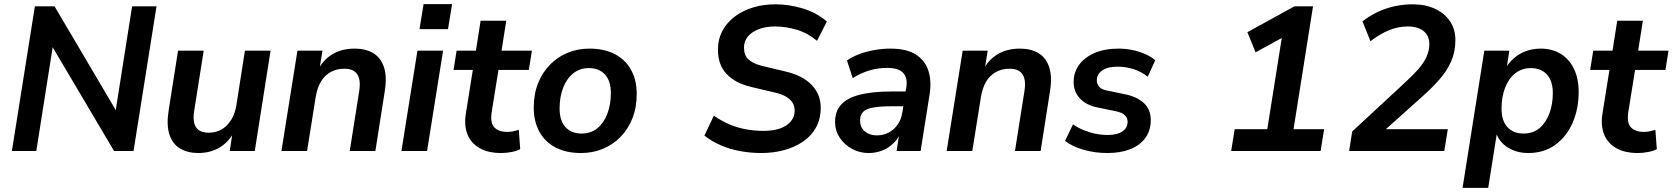

<svg xmlns="http://www.w3.org/2000/svg" viewBox="-20 -736 8154 936"><path d="M38 0 150 -705H246L564 -166H539L624 -705H743L631 0H536L217 -539H242L157 0Z M947 10Q895 10 858 -12Q821 -34 806 -80Q791 -126 802 -197L848 -489H973L927 -198Q921 -162 926.5 -137.5Q932 -113 950 -101Q968 -89 997 -89Q1034 -89 1062 -106Q1090 -123 1108.5 -154Q1127 -185 1133 -227L1174 -489H1299L1222 0H1100L1115 -99H1124Q1099 -47 1053 -18.5Q1007 10 947 10Z M1352 0 1430 -489H1552L1536 -390H1528Q1553 -443 1599.5 -471Q1646 -499 1709 -499Q1763 -499 1799.5 -477Q1836 -455 1851.5 -409.5Q1867 -364 1856 -293L1810 0H1685L1731 -291Q1737 -328 1731 -352Q1725 -376 1707.5 -388.5Q1690 -401 1659 -401Q1620 -401 1590.5 -384Q1561 -367 1543.5 -336.5Q1526 -306 1519 -263L1477 0Z M2025 -594 2045 -716H2184L2164 -594ZM1937 0 2015 -489H2140L2062 0Z M2424 10Q2359 10 2317 -14.5Q2275 -39 2258.5 -82Q2242 -125 2251 -182L2285 -395H2191L2206 -489H2300L2323 -635H2448L2425 -489H2573L2558 -395H2410L2377 -190Q2369 -138 2389.5 -115.5Q2410 -93 2453 -93Q2468 -93 2482 -96Q2496 -99 2509 -103L2516 -9Q2500 0 2474 5Q2448 10 2424 10Z M2812 10Q2740 10 2688.5 -17Q2637 -44 2609.5 -94Q2582 -144 2582 -211Q2582 -277 2603 -330Q2624 -383 2661.5 -421Q2699 -459 2748 -479Q2797 -499 2854 -499Q2926 -499 2977.5 -472Q3029 -445 3056.5 -395.5Q3084 -346 3084 -278Q3084 -212 3063 -159Q3042 -106 3004.5 -68Q2967 -30 2918 -10Q2869 10 2812 10ZM2815 -85Q2861 -85 2892.5 -111Q2924 -137 2941 -182Q2958 -227 2958 -282Q2958 -341 2929.5 -372.5Q2901 -404 2851 -404Q2806 -404 2774 -378Q2742 -352 2725 -307.5Q2708 -263 2708 -207Q2708 -148 2736.5 -116.5Q2765 -85 2815 -85Z M3691 10Q3640 10 3590 1Q3540 -8 3495.5 -27Q3451 -46 3414 -75L3460 -172Q3499 -145 3539 -128.5Q3579 -112 3620 -105Q3661 -98 3703 -98Q3750 -98 3783.5 -110Q3817 -122 3835.5 -144.5Q3854 -167 3854 -196Q3854 -218 3843.5 -235.5Q3833 -253 3810 -266Q3787 -279 3748 -287L3639 -313Q3566 -330 3523 -374.5Q3480 -419 3480 -493Q3480 -545 3502 -586Q3524 -627 3563 -656Q3602 -685 3652.5 -700Q3703 -715 3760 -715Q3826 -715 3893 -695Q3960 -675 4011 -631L3963 -537Q3918 -575 3864 -591Q3810 -607 3758 -607Q3714 -607 3679.5 -594Q3645 -581 3626 -558Q3607 -535 3607 -504Q3607 -466 3629 -446Q3651 -426 3694 -415L3803 -389Q3892 -369 3936.5 -322.5Q3981 -276 3981 -211Q3981 -156 3958 -114.5Q3935 -73 3894.5 -45.5Q3854 -18 3802 -4Q3750 10 3691 10Z M4215 10Q4170 10 4133 -10.5Q4096 -31 4073.5 -65Q4051 -99 4051 -141Q4051 -193 4080 -225.5Q4109 -258 4170 -274Q4231 -290 4326 -290H4406L4395 -218H4332Q4273 -218 4238 -212Q4203 -206 4188 -191Q4173 -176 4173 -149Q4173 -114 4196.5 -95Q4220 -76 4254 -76Q4286 -76 4312 -89.5Q4338 -103 4356 -128.5Q4374 -154 4379 -189L4398 -308Q4406 -355 4383.5 -380Q4361 -405 4305 -405Q4261 -405 4219.5 -393Q4178 -381 4137 -355L4109 -441Q4134 -459 4168.5 -472Q4203 -485 4242.5 -492Q4282 -499 4321 -499Q4400 -499 4445 -470Q4490 -441 4506 -391Q4522 -341 4512 -277L4468 0H4351L4367 -104H4377Q4363 -65 4337.5 -39.5Q4312 -14 4280.5 -2Q4249 10 4215 10Z M4595 0 4673 -489H4795L4779 -390H4771Q4796 -443 4842.5 -471Q4889 -499 4952 -499Q5006 -499 5042.5 -477Q5079 -455 5094.5 -409.5Q5110 -364 5099 -293L5053 0H4928L4974 -291Q4980 -328 4974 -352Q4968 -376 4950.5 -388.5Q4933 -401 4902 -401Q4863 -401 4833.5 -384Q4804 -367 4786.5 -336.5Q4769 -306 4762 -263L4720 0Z M5380 10Q5318 10 5263.5 -5.5Q5209 -21 5172 -49L5211 -130Q5235 -113 5263 -101.5Q5291 -90 5321 -84Q5351 -78 5380 -78Q5427 -78 5452 -95.5Q5477 -113 5477 -142Q5477 -162 5463.5 -174.5Q5450 -187 5423 -193L5331 -212Q5276 -223 5245 -255.5Q5214 -288 5214 -337Q5214 -382 5239.5 -418.5Q5265 -455 5314.5 -477Q5364 -499 5434 -499Q5466 -499 5498.5 -492.5Q5531 -486 5560.5 -473.5Q5590 -461 5612 -442L5575 -362Q5544 -387 5506 -399Q5468 -411 5428 -411Q5379 -411 5353 -392.5Q5327 -374 5327 -344Q5327 -326 5338.5 -313Q5350 -300 5375 -295L5467 -276Q5527 -263 5558.5 -231.5Q5590 -200 5590 -151Q5590 -100 5564 -64Q5538 -28 5490.5 -9Q5443 10 5380 10Z M5982 0 5999 -106H6158L6236 -597L6304 -592L6101 -481L6061 -579L6290 -705H6381L6286 -106H6435L6418 0Z M6557 0 6572 -95 6832 -336Q6868 -369 6894 -398.5Q6920 -428 6934 -458.5Q6948 -489 6948 -521Q6948 -562 6920 -584.5Q6892 -607 6842 -607Q6796 -607 6751 -588.5Q6706 -570 6661 -535L6622 -632Q6657 -659 6696 -677.5Q6735 -696 6778.5 -705.5Q6822 -715 6867 -715Q6930 -715 6977 -692.5Q7024 -670 7049.5 -631Q7075 -592 7075 -541Q7075 -483 7054 -436Q7033 -389 6996 -347Q6959 -305 6911 -263L6698 -72L6697 -106H7038L7021 0Z M7110 180 7216 -489H7338L7324 -397H7316Q7334 -429 7360 -452Q7386 -475 7419.5 -487Q7453 -499 7491 -499Q7547 -499 7588.5 -473.5Q7630 -448 7653 -400.5Q7676 -353 7676 -288Q7676 -205 7646.5 -137.5Q7617 -70 7562 -30Q7507 10 7430 10Q7374 10 7330.5 -17Q7287 -44 7270 -97H7279L7235 180ZM7407 -85Q7453 -85 7484.5 -111Q7516 -137 7533 -182Q7550 -227 7550 -282Q7550 -341 7521.5 -372.5Q7493 -404 7443 -404Q7398 -404 7366 -378Q7334 -352 7317 -307.5Q7300 -263 7300 -207Q7300 -148 7328.5 -116.5Q7357 -85 7407 -85Z M7965 10Q7900 10 7858 -14.5Q7816 -39 7799.5 -82Q7783 -125 7792 -182L7826 -395H7732L7747 -489H7841L7864 -635H7989L7966 -489H8114L8099 -395H7951L7918 -190Q7910 -138 7930.5 -115.5Q7951 -93 7994 -93Q8009 -93 8023 -96Q8037 -99 8050 -103L8057 -9Q8041 0 8015 5Q7989 10 7965 10Z"/></svg>

Font: Nunito Sans 12pt
Style: Bold Italic
Weight: 700
Italic angle: -9°
Designer: Vernon Adams
Foundry: Vernon Adams
Version: Version 3.101;gftools[0.9.27]